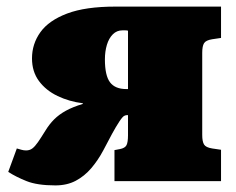

<svg xmlns="http://www.w3.org/2000/svg" viewBox="-20 -549 715 582"><path d="M148 13Q93 13 60.5 0Q28 -13 5 -28L31 -99Q38 -97 45 -95Q52 -93 59 -93Q70 -93 78 -99Q86 -105 95 -118Q104 -131 117 -152Q129 -172 144 -187Q159 -202 180 -213.5Q201 -225 231 -234V-236Q190 -241 154.5 -258Q119 -275 98 -303.5Q77 -332 77 -372Q77 -416 102.5 -451.5Q128 -487 183.5 -508Q239 -529 330 -529H650V-434L623 -430Q604 -427 598.5 -418Q593 -409 593 -389V-140Q593 -120 598.5 -111Q604 -102 623 -99L650 -95V0H327V-94L343 -97Q359 -100 363.5 -109Q368 -118 368 -139V-200Q366 -200 364.5 -200Q363 -200 361 -199.5Q359 -199 357 -198Q352 -196 342 -181Q332 -166 319.5 -143Q307 -120 293 -93Q277 -63 256.5 -39Q236 -15 209.5 -1Q183 13 148 13ZM363 -279H368V-456Q364 -457 360 -457Q356 -457 351 -457Q334 -457 322 -445Q310 -433 304 -413Q298 -393 298 -369Q298 -320 313.5 -299.5Q329 -279 363 -279Z"/></svg>

Font: Literata Variable Black
Style: Regular
Weight: 900
Designer: Latin by Veronika Burian and Jose Scaglione. Greek by Irene Vlachou. Cyrillic by Vera Evstafieva.
Foundry: TypeTogether
Version: Version 3.021